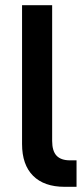

<svg xmlns="http://www.w3.org/2000/svg" viewBox="-20 -720 325 740"><path d="M229 0Q150 0 107.5 -42.5Q65 -85 65 -165V-700H181V-177Q181 -138 198 -120Q215 -102 250 -102H275V0H229Z"/></svg>

Font: PT Root UI Web Bold
Style: Regular
Weight: 700
Designer: Vitaly Kuzmin
Foundry: ParaType Ltd.
Version: Version 1.000W